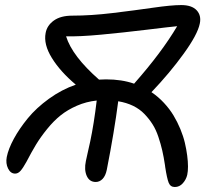

<svg xmlns="http://www.w3.org/2000/svg" viewBox="-20 -731 822 762"><path d="M359.9 -8.8Q335 -8.8 324.2 -33Q313.5 -57.1 320.8 -91.8Q322.3 -100.6 328.9 -128.7Q335.4 -156.7 337.9 -168.9Q353 -240.2 363.8 -332Q322.3 -327.6 285.4 -311.5Q248.5 -295.4 220.9 -273.4Q193.4 -251.5 167.2 -219.2Q141.1 -187 123 -157.2Q105 -127.4 85 -88.9Q71.3 -64 61.5 -53Q51.8 -42 40 -42Q22 -42 12 -62.3Q2 -82.5 6.8 -107.9Q13.2 -140.1 34.9 -180.2Q56.6 -220.2 90.3 -261.5Q124 -302.7 174.3 -339.1Q224.6 -375.5 280.8 -395Q219.2 -446.8 185.8 -501Q152.3 -555.2 161.1 -600.1Q166.5 -629.9 193.6 -649.4Q220.7 -668.9 267.1 -668.9Q341.3 -668.9 428.2 -679.4Q515.1 -689.9 587.6 -700.4Q660.2 -710.9 699.2 -710.9Q741.2 -710.9 760.5 -690.2Q779.8 -669.4 772.9 -637.2Q764.2 -594.2 709.2 -518.1Q654.3 -441.9 581.1 -365.2Q607.9 -347.2 630.6 -322.8Q653.3 -298.3 668.7 -272.7Q684.1 -247.1 695.8 -218.8Q707.5 -190.4 713.6 -164.6Q719.7 -138.7 722.9 -114Q726.1 -89.4 726.1 -70.1Q726.1 -50.8 723.1 -37.1Q718.8 -18.6 705.6 -3.7Q692.4 11.2 673.8 11.2Q656.2 11.2 649.4 -5.9Q642.6 -22.9 635.7 -67.9Q635.3 -72.8 634.8 -75.2Q629.9 -107.9 624 -133.5Q618.2 -159.2 608.6 -187.7Q599.1 -216.3 585.4 -237.8Q571.8 -259.3 553 -278.8Q534.2 -298.3 508.1 -311Q481.9 -323.7 449.2 -329.1Q433.6 -208.5 403.8 -57.1Q398.9 -33.2 387.2 -21Q375.5 -8.8 359.9 -8.8ZM400.9 -416Q463.4 -416 512.2 -398.9Q622.1 -523.4 683.1 -627Q655.8 -624.5 562 -613Q468.3 -601.6 381.6 -593.5Q294.9 -585.4 242.2 -586.9Q266.6 -508.3 373 -415Q377.4 -415 387 -415.5Q396.5 -416 400.9 -416Z"/></svg>

Font: Shantell Sans Irregular
Style: Italic
Weight: 400
Italic angle: -11.31°
Designer: Stephen Nixon, Anya Danilova, Shantell Martin
Foundry: Arrow Type
Version: Version 1.006;[9816181b4]